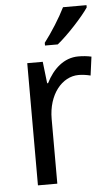

<svg xmlns="http://www.w3.org/2000/svg" viewBox="-54 -802 482 839"><g transform="rotate(-5 186.5 -383.0)"><path d="M358 -756V-766H255C233 -721 195 -661 162 -618V-606H218C263 -642 333 -718 358 -756ZM303 -546C239 -546 191 -501 161 -441H157L146 -536H78V0H163V-284C163 -391 224 -465 297 -465C314 -465 334 -462 349 -458L360 -540C343 -544 322 -546 303 -546Z"/></g></svg>

Font: Noto Sans Bengali SemiCondensed
Style: Regular
Weight: 400
Width: 4
Designer: Jelle Bosma - Monotype Design Team
Foundry: Monotype Imaging Inc.
Version: Version 2.003